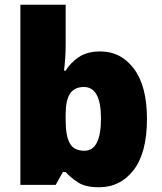

<svg xmlns="http://www.w3.org/2000/svg" viewBox="-20 -780 683 810"><path d="M257 -588Q257 -559 255 -532Q253 -505 250 -482H257Q278 -516 313 -539.5Q348 -563 404 -563Q490 -563 545 -490Q600 -417 600 -278Q600 -136 544 -63Q488 10 398 10Q340 10 309 -10.5Q278 -31 257 -54H245L215 0H66V-760H257ZM334 -413Q294 -413 275.5 -385Q257 -357 257 -298V-271Q257 -207 274.5 -175.5Q292 -144 336 -144Q406 -144 406 -280Q406 -413 334 -413Z"/></svg>

Font: Noto Kufi Arabic Black
Style: Regular
Weight: 900
Designer: Monotype Design Team, David Williams, Khaled Hosny
Foundry: Google LLC
Version: Version 2.109; ttfautohint (v1.8.4.7-5d5b)